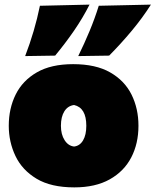

<svg xmlns="http://www.w3.org/2000/svg" viewBox="-20 -796 674 832"><path d="M302 16Q201 16 138.5 -21.5Q76 -59 47 -120Q18 -181 18 -251Q18 -326 48 -386.5Q78 -447 139.8 -482.5Q201.5 -518 297 -518Q395 -518 457.5 -482.2Q520 -446.5 550 -386Q580 -325.5 580 -251Q580 -174 548.8 -113.8Q517.5 -53.5 455.5 -18.8Q393.5 16 302 16ZM301 -161Q326 -164 340 -187.8Q354 -211.5 354 -251Q354 -329 301 -341Q274 -337.5 259 -313.8Q244 -290 244 -251Q244 -213.5 259.8 -188.8Q275.5 -164 301 -161ZM319 -553Q346 -608 368.5 -662.2Q391 -716.5 408 -771L634 -776Q597.5 -718.5 551.2 -663Q505 -607.5 453 -555ZM89 -553Q130.5 -661 153 -771L368 -776Q339 -718.5 300.8 -663Q262.5 -607.5 219 -555Z"/></svg>

Font: Commissioner Flair Black
Style: Regular
Weight: 900
Designer: Kostas Bartsokas
Foundry: Kostas Bartsokas
Version: Version 1.000; ttfautohint (v1.8.3)